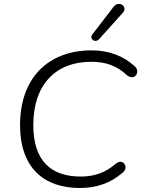

<svg xmlns="http://www.w3.org/2000/svg" viewBox="-20 -929 710 957"><path d="M378 8C459 8 530 -15 592 -69C624 -94 594 -141 560 -115C504 -67 449 -49 383 -49C236 -49 146 -125 146 -306C146 -509 259 -621 434 -621C508 -621 563 -601 613 -554C651 -523 684 -572 650 -600C597 -649 523 -678 437 -678C217 -678 80 -537 80 -306C80 -91 200 8 378 8ZM474 -734 592 -865C620 -896 572 -929 546 -895L440 -757C424 -735 454 -712 474 -734Z"/></svg>

Font: SN Pro Light
Style: Italic
Weight: 300
Italic angle: -8.99998°
Designer: Tobias Whetton
Foundry: Supernotes
Version: Version 1.001;Glyphs 3.2 (3249)